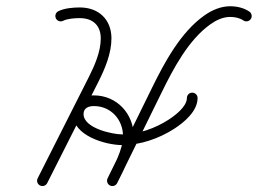

<svg xmlns="http://www.w3.org/2000/svg" viewBox="-20 -592 845 629"><path d="M163.3 -531.5C167.7 -522.9 178.3 -519.5 186.9 -523.9C201 -531.2 225.8 -532.6 241.5 -532.6C283.6 -532.6 310.1 -509.3 310.1 -466.1C310.1 -422.7 290.1 -377.6 271 -339.6C215.1 -229.1 159.2 -118.5 103.4 -7.9C99 0.7 102.5 11.3 111.1 15.6C119.7 20 130.3 16.5 134.6 7.9C134.6 7.9 134.6 7.9 134.6 7.9C190.5 -102.7 246.3 -213.3 302.2 -323.8C324 -367 345.1 -416.9 345.1 -466.1C345.1 -528.7 302.7 -567.6 241.5 -567.6C219.9 -567.6 190.6 -565.2 170.8 -555.1C162.3 -550.7 158.9 -540.1 163.3 -531.5ZM801.6 -529.7C807 -537.7 804.9 -548.6 796.9 -554C778.6 -566.4 755.9 -571.5 734 -571.5C702.8 -571.5 673.6 -558.6 648.6 -540.7C571.6 -485.9 519.1 -387.9 478.5 -305.3C429.8 -206.1 381.1 -106.9 332.4 -7.7C328.2 1 331.8 11.5 340.4 15.7C349.1 20 359.6 16.4 363.8 7.7C412.5 -91.5 461.2 -190.6 509.9 -289.8C547.7 -366.8 597.1 -461 668.9 -512.2C687.9 -525.8 710.2 -536.5 734 -536.5C748.8 -536.5 764.8 -533.5 777.3 -525C785.3 -519.6 796.2 -521.7 801.6 -529.7ZM340.4 15.7C349.1 20 359.6 16.4 363.9 7.7C386.2 -37.8 418 -94 418 -146C418 -219.6 362.3 -279.5 287.7 -279.5C250.5 -279.5 218.7 -258.2 218.7 -218.3C218.7 -147.7 325.7 -116.7 380.6 -116.7C439.8 -116.7 501.3 -138.3 550.7 -170.1C583.7 -191.4 627.3 -227.9 627.3 -271C627.3 -280.7 619.4 -288.5 609.8 -288.5C600.1 -288.5 592.3 -280.7 592.3 -271C592.3 -242.4 552.9 -213.2 531.8 -199.6C488 -171.4 433 -151.7 380.6 -151.7C347.9 -151.7 253.7 -172.1 253.7 -218.3C253.7 -238.2 270.1 -244.5 287.7 -244.5C343.2 -244.5 383 -200.3 383 -146C383 -100.5 351.9 -47.4 332.4 -7.7C328.2 1 331.8 11.5 340.4 15.7Z"/></svg>

Font: FRB American Cursive Guidelines
Style: Italic
Weight: 400
Italic angle: -25°
Version: Version 2.0;Modular Font Editor K font №1